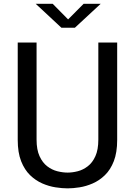

<svg xmlns="http://www.w3.org/2000/svg" viewBox="-20 -998 723 1029"><path d="M342.5 11.5Q313.5 11.5 277.8 6Q242 0.5 206.5 -15Q171 -30.5 141.2 -59.2Q111.5 -88 93.2 -134.2Q75 -180.5 75 -248V-770H176V-250Q176 -195.5 192 -160.8Q208 -126 233.2 -106.8Q258.5 -87.5 287.5 -80.2Q316.5 -73 342.5 -73Q368 -73 396.5 -80.2Q425 -87.5 450.2 -106.8Q475.5 -126 491.2 -160.8Q507 -195.5 507 -250V-770H608V-248Q608 -180.5 590 -134.2Q572 -88 542.2 -59.2Q512.5 -30.5 477 -15Q441.5 0.5 406.2 6Q371 11.5 342.5 11.5ZM171.5 -977.5H262.5L345 -894L428 -977.5H519.5L381.5 -849.5H309Z"/></svg>

Font: Junction Medium
Style: Regular
Weight: 500
Designer: Caroline Hadilaksono
Foundry: Caroline Hadilaksono, Tyler Finck, The League of Moveable Type
Version: Version 2.000; ttfautohint (v1.8.3)